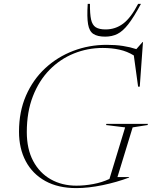

<svg xmlns="http://www.w3.org/2000/svg" viewBox="-20 -955 782 985"><path d="M372 -2.5Q414 -2.5 458.5 -10.8Q503 -19 541.5 -37L622 -301.5L524 -313.5L526 -319.5H739L737 -313.5L660.5 -301.5L582.5 -46.5H642.5L642 -44Q580 -20.5 506.8 -5.2Q433.5 10 371.5 10Q278 10 212.2 -26.5Q146.5 -63 112 -128.2Q77.5 -193.5 77.5 -279.5Q77.5 -382 113.2 -464.2Q149 -546.5 211.8 -604.8Q274.5 -663 355.8 -694Q437 -725 527.5 -725Q574 -725 611 -719.2Q648 -713.5 679.5 -703L711.5 -739.5H713.5L697 -510.5H688.5L666.5 -670.5Q632.5 -691.5 593 -700.2Q553.5 -709 507 -709Q429 -709 358.8 -680.5Q288.5 -652 234.2 -596.8Q180 -541.5 148.8 -461.2Q117.5 -381 117.5 -277.5Q117.5 -190.5 150.2 -129Q183 -67.5 240.5 -35Q298 -2.5 372 -2.5ZM521.5 -804Q572 -804 611.8 -833.8Q651.5 -863.5 688.5 -935H703Q666.5 -867 638.2 -830.8Q610 -794.5 582.2 -780.8Q554.5 -767 519.5 -767Q480.5 -767 459.2 -780.8Q438 -794.5 431.8 -830.8Q425.5 -867 430 -935H441.5Q441 -883.5 447.2 -855Q453.5 -826.5 471.2 -815.2Q489 -804 521.5 -804Z"/></svg>

Font: Newsreader Display ExtraLight
Style: Italic
Weight: 275
Italic angle: -17°
Designer: Hugues Gentile
Foundry: Production Type
Version: Version 1.002